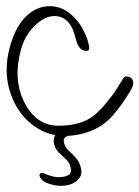

<svg xmlns="http://www.w3.org/2000/svg" viewBox="-20 -427 452 623"><path d="M189.2 14Q136.2 14 92.1 -17Q47.9 -48 23.9 -100Q-17.9 -190 18.7 -296Q37.2 -350 69.6 -378.5Q102 -407 142 -407Q177 -407 207.1 -383Q237.1 -359 253.4 -323Q264.5 -301 268.8 -278Q272.5 -262 260.5 -262Q241.5 -262 231.7 -283Q227.6 -292 224.2 -306.5Q220.9 -321 214.6 -335Q195.4 -375 156.4 -375Q135.4 -375 112.9 -360Q90.3 -345 73 -320.5Q55.7 -296 47.8 -265Q22.8 -174 55.4 -102Q94.6 -19 169.6 -19Q216.6 -19 252.8 -33.5Q288.9 -48 325.3 -94Q348.8 -122 358.9 -139Q369 -156 381.6 -175Q385.7 -179 390.7 -179Q395.7 -179 401.9 -176Q408.1 -173 410.4 -167Q416 -156 405.6 -136Q395.3 -120 384.3 -102.5Q373.4 -85 347.5 -54Q318.4 -20 276.8 -3Q235.2 14 189.2 14ZM175.9 176Q167.9 176 154.9 173.5Q141.8 171 130.6 166Q118.2 160 114 154.5Q109.7 149 108.6 144Q106.9 137 112.5 135Q118 133 123.7 136Q131.6 140 145.6 144Q159.5 148 169.5 148Q187.5 148 200.6 142Q213.7 136 208.9 115Q205.4 100 194.1 90Q182.8 80 171.1 68.5Q159.5 57 155.5 40Q150.9 20 164 5Q177 -10 198 -10Q203 -10 206.8 -6.5Q210.6 -3 211.5 1Q212.9 7 209.2 8Q198.5 14 191.6 18.5Q184.6 23 187.8 37Q191.1 51 202.5 61.5Q213.9 72 225.8 84.5Q237.7 97 243 120Q248.3 143 229.6 159.5Q210.9 176 175.9 176Z"/></svg>

Font: Oooh Baby
Style: Normal
Weight: 400
Designer: Robert E. Leuschke
Foundry: Robert E. Leuschke
Version: Version 1.011; ttfautohint (v1.8.3)